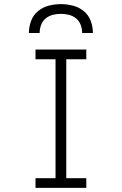

<svg xmlns="http://www.w3.org/2000/svg" viewBox="-20 -910 590 930"><path d="M152 0V-47H249V-623H152V-670H398V-623H301V-47H398V0ZM120 -750Q120 -780 130.5 -808.5Q141 -837 164 -856Q187 -875 216 -882.5Q245 -890 275 -890Q305 -890 334 -882.5Q363 -875 386 -856Q409 -837 419.5 -808.5Q430 -780 430 -750H378Q378 -770 371 -789Q364 -808 349 -820.5Q334 -833 314.5 -838Q295 -843 275 -843Q255 -843 235.5 -838Q216 -833 201 -820.5Q186 -808 179 -789Q172 -770 172 -750Z"/></svg>

Font: Lode Dark
Style: Regular
Weight: 400
Monospace: yes
Designer: Belleve Invis
Foundry: Belleve Invis
Version: Version 29.2.0; ttfautohint (v1.8.3)